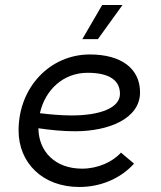

<svg xmlns="http://www.w3.org/2000/svg" viewBox="-20 -740 640 765"><path d="M296 5C379 5 459 -27 514 -88L462 -132C429 -95 370 -68 307 -68C200 -68 134 -136 133 -229C180 -222 230 -217 279 -217C415 -217 538 -268 538 -372C538 -467 463 -523 338 -523C180 -523 54 -393 54 -220C54 -92 149 5 296 5ZM370 -584 468 -720H387L308 -584ZM139 -289C160 -383 233 -450 329 -450C420 -450 458 -417 458 -366C458 -310 379 -280 265 -280C224 -280 180 -284 139 -289Z"/></svg>

Font: Fixel Display
Style: Italic
Weight: 400
Italic angle: -10°
Designer: AlfaBravo + MacPaw
Foundry: Kyrylo Tkachov, Marchela Mozhyna, Serhii Makarenko, Maria Weinstein, Zakhar Kryvoshyya
Version: Version 1.210;Glyphs 3.2 (3217)